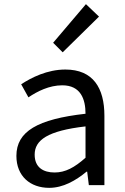

<svg xmlns="http://www.w3.org/2000/svg" viewBox="-20 -892 603 925"><path d="M217 13C284 13 345 -22 397 -65H400L408 0H483V-334C483 -469 428 -557 295 -557C207 -557 131 -518 82 -486L117 -423C160 -452 217 -481 280 -481C369 -481 392 -414 392 -344C161 -318 59 -259 59 -141C59 -43 126 13 217 13ZM243 -61C189 -61 147 -85 147 -147C147 -217 209 -262 392 -283V-132C339 -85 295 -61 243 -61ZM282 -640 457 -812 394 -872 236 -686Z"/></svg>

Font: ChiuKong Gothic CL
Style: Regular
Weight: 400
Designer: Ryoko NISHIZUKA 西塚涼子 (kana, bopomofo & ideographs); Paul D. Hunt (Latin, Greek & Cyrillic); Sandoll Communications 산돌커뮤니
Foundry: Adobe
Version: Version 1.300